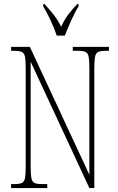

<svg xmlns="http://www.w3.org/2000/svg" viewBox="-20 -951 599 971"><path d="M36 0V-20H54Q79 -20 91 -26Q103 -32 106.5 -51Q110 -70 110 -108V-606Q110 -645 106.5 -663.5Q103 -682 91 -688Q79 -694 54 -694H36V-714H131L432 -67V-606Q432 -645 428.5 -663.5Q425 -682 413 -688Q401 -694 376 -694H348V-714H531V-694H513Q488 -694 476 -688Q464 -682 460.5 -663.5Q457 -645 457 -606V0H432L135 -639V-108Q135 -70 138.5 -51Q142 -32 154 -26Q166 -20 191 -20H219V0ZM267 -771Q256 -805 236 -847.5Q216 -890 199 -918V-931H205Q232 -901 251.5 -876.5Q271 -852 289 -816Q306 -852 324.5 -876.5Q343 -901 371 -931H377V-918Q359 -890 340 -847.5Q321 -805 308 -771Z"/></svg>

Font: Noto Serif Khmer ExtraCondensed Thin
Style: Regular
Weight: 100
Width: 2
Designer: Danh Hong and the Monotype Design Team
Foundry: Monotype Imaging Inc.
Version: Version 2.004; ttfautohint (v1.8.4.7-5d5b)